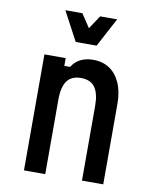

<svg xmlns="http://www.w3.org/2000/svg" viewBox="-92 -909 783 978"><g transform="rotate(10 300.0 -420.0)"><path d="M100 0V-600H210V-560H240Q257 -588 285 -602Q313 -616 350 -616Q400 -616 435.5 -592Q471 -568 490.5 -523Q510 -478 510 -416V0H400V-386Q400 -451 377 -482.5Q354 -514 305 -514Q256 -514 233 -482.5Q210 -451 210 -386V0ZM434 -840 354 -690H246L166 -840H254L327 -730H273L346 -840Z"/></g></svg>

Font: Martian Mono Condensed
Style: Regular
Weight: 400
Width: 3
Designer: Roman Shamin
Foundry: Evil Martians
Version: Version 1.000